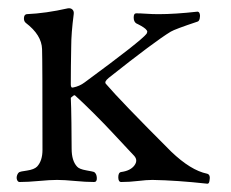

<svg xmlns="http://www.w3.org/2000/svg" viewBox="-20 -434 555 461"><path d="M150 -231Q150 -222 156 -224Q171 -227 183 -236Q319 -336 332 -353Q333 -355 333.5 -357Q334 -359 332.5 -361Q331 -363 329.5 -364.5Q328 -366 325 -368Q322 -370 319.5 -371.5Q317 -373 313 -375Q309 -377 307 -378Q301 -382 301 -392Q301 -402 307 -402Q317 -402 331.5 -401Q346 -400 361 -400Q400 -400 454 -406Q458 -406 459.5 -401Q461 -396 459.5 -389.5Q458 -383 454 -382Q400 -364 390 -358Q352 -335 241 -247Q230 -238 234 -233Q268 -193 391 -70Q438 -25 477 -17Q486 -15 483 0Q482 8 477 7Q404 -1 346 -2Q332 -2 311.5 0.5Q291 3 271 3Q264 3 264 -8.5Q264 -20 271 -21Q293 -24 302.5 -36.5Q312 -49 302 -60L286 -77Q270 -94 251 -114.5Q232 -135 206 -161Q180 -187 160 -205Q159 -206 156.5 -204.5Q154 -203 152 -201L150 -199Q151 -180 151.5 -139Q152 -98 152 -77Q152 -48 165 -34Q170 -28 187 -25Q204 -22 206 -21Q212 -17 212.5 -7Q213 3 206 3Q186 3 160 0.5Q134 -2 117 -2Q100 -2 73.5 0.5Q47 3 27 3Q23 3 21 -2Q19 -7 21 -13Q23 -19 27 -21Q28 -22 45 -24.5Q62 -27 69 -34Q82 -48 82 -74Q82 -291 81 -316Q80 -350 42 -379Q37 -383 37.5 -391Q38 -399 44 -400Q90 -402 143 -414Q150 -415 154 -411Q158 -407 157 -400Q151 -354 151 -323Q150 -272 150 -231Z"/></svg>

Font: EB Garamond 12 All SC
Style: AllSC
Weight: 400
Version: Version 0.016 ; ttfautohint (v0.97) -l 8 -r 50 -G 200 -x 0 -